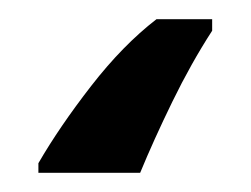

<svg xmlns="http://www.w3.org/2000/svg" viewBox="-20 40 261 200"><path d="M201 72Q179 106 159.5 146Q140 186 126 220H20V210Q42 172 75 129.5Q108 87 143 60H201Z"/></svg>

Font: Noto Sans
Style: Regular
Weight: 400
Designer: Monotype Design Team
Foundry: Monotype Imaging Inc.
Version: Version 1.902